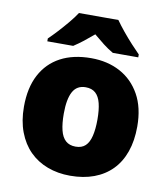

<svg xmlns="http://www.w3.org/2000/svg" viewBox="-86 -839 808 921"><g transform="rotate(10 318.5 -378.0)"><path d="M594 -278Q594 -209 575 -155Q556 -101 520 -64.5Q484 -28 433 -9Q382 10 317 10Q257 10 206.5 -9Q156 -28 119.5 -64.5Q83 -101 62.5 -155Q42 -209 42 -278Q42 -370 75.5 -433.5Q109 -497 171 -530Q233 -563 320 -563Q400 -563 461.5 -530Q523 -497 558.5 -433.5Q594 -370 594 -278ZM236 -278Q236 -231 244 -198Q252 -165 270.5 -148.5Q289 -132 319 -132Q349 -132 366.5 -148.5Q384 -165 392 -198Q400 -231 400 -278Q400 -325 392 -357Q384 -389 366 -405Q348 -421 318 -421Q275 -421 255.5 -385Q236 -349 236 -278ZM416 -766Q432 -743 454.5 -715.5Q477 -688 500.5 -662.5Q524 -637 541 -620V-606H417Q391 -621 368 -639Q345 -657 319 -679Q293 -657 271.5 -640Q250 -623 224 -606H98V-620Q117 -638 140.5 -663.5Q164 -689 186.5 -716Q209 -743 224 -766Z"/></g></svg>

Font: Noto Sans Devanagari Black
Style: Regular
Weight: 900
Version: Version 2.003